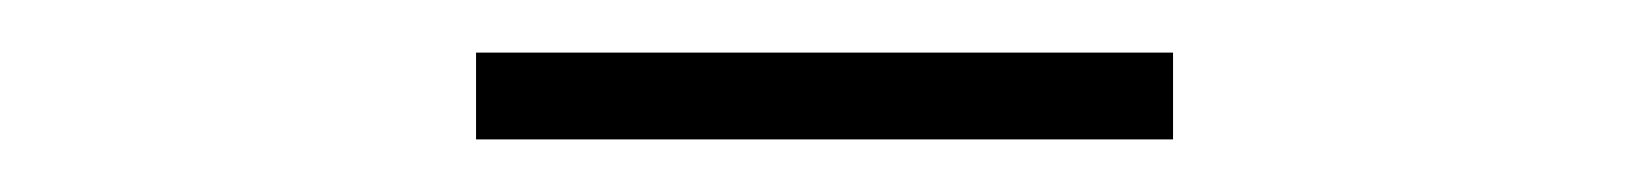

<svg xmlns="http://www.w3.org/2000/svg" viewBox="-20 -722 626 73"><path d="M161 -669V-702H426V-669Z"/></svg>

Font: Noto Sans KR Thin
Style: Regular
Weight: 100
Designer: Ryoko NISHIZUKA 西塚涼子 (kana, bopomofo & ideographs); Paul D. Hunt (Latin, Greek & Cyrillic); Sandoll Communications 산돌커뮤니
Foundry: Adobe
Version: Version 2.004-H2;hotconv 1.0.118;makeotfexe 2.5.65603